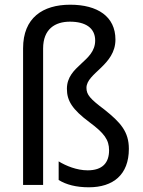

<svg xmlns="http://www.w3.org/2000/svg" viewBox="-20 -785 607 815"><path d="M470 -617C470 -715 394 -765 278 -765C161 -765 78 -709 78 -580V0H163V-579C163 -662 214 -693 277 -693C342 -693 384 -667 384 -613C384 -523 264 -507 264 -408C264 -358 286 -321 360 -266C422 -220 443 -192 443 -147C443 -94 415 -62 352 -62C306 -62 260 -81 229 -100V-21C261 -1 304 10 357 10C460 10 527 -43 527 -153C527 -226 492 -265 423 -320C363 -365 347 -383 347 -412C347 -475 470 -508 470 -617Z"/></svg>

Font: Noto Sans Sinhala SemiCondensed
Style: Regular
Weight: 400
Width: 4
Designer: Jelle Bosma - Monotype Design Team
Foundry: Monotype Imaging Inc.
Version: Version 2.006